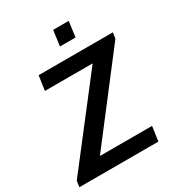

<svg xmlns="http://www.w3.org/2000/svg" viewBox="-207 -997 1030 1122"><g transform="rotate(-30 308.0 -436.5)"><path d="M-3 0 3 -41 426 -588H104L118 -686H619L613 -646L192 -98H544L530 0ZM310 -769 324 -873H429L415 -769Z"/></g></svg>

Font: Chivo Mono Medium Medium
Style: Italic
Weight: 500
Italic angle: -8.05°
Monospace: yes
Version: Version 1.008